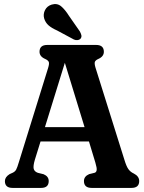

<svg xmlns="http://www.w3.org/2000/svg" viewBox="-20 -920 706 940"><path d="M218.5 -33.5Q218.5 0 181 0H41.5Q4 0 4 -33.5Q4 -53 27 -67.5L42.5 -74.5Q54 -80 59.2 -89.8Q64.5 -99.5 72.5 -126.5L215.5 -587Q222 -608 219 -616.2Q216 -624.5 202 -631Q173.5 -643 173.5 -666.5Q173.5 -700 211.5 -700H450.5Q488.5 -700 488.5 -666.5Q488.5 -643 460.5 -631Q447.5 -625 444.5 -617Q441.5 -609 447.5 -589L588.5 -139.5Q598.5 -106 608.5 -92Q618.5 -78 635 -70.5Q661.5 -57 661.5 -33.5Q661.5 0 623.5 0H429Q391 0 391 -33.5Q391 -56.5 416.5 -67.5L443 -74Q451.5 -76.5 453.2 -86.8Q455 -97 447 -123.5L415.5 -227.5H178.5L151 -139Q141.5 -107 145 -93.5Q148.5 -80 165 -74L193.5 -67Q218.5 -56.5 218.5 -33.5ZM200 -297.5H394L297.5 -612.5ZM318 -842 371 -766Q376 -757 378.2 -748.2Q380.5 -739.5 375 -731.5Q369.5 -725 360 -723.8Q350.5 -722.5 342 -726.5L260 -770.5Q232 -783 217 -796.5Q202 -810 196 -830.5Q190.5 -851 200.5 -870.8Q210.5 -890.5 233 -897.5Q260 -905.5 279.5 -889Q299 -872.5 318 -842Z"/></svg>

Font: Fraunces 144pt SuperSoft SemiBold
Style: Regular
Weight: 600
Version: Version 1.000;[b76b70a41]